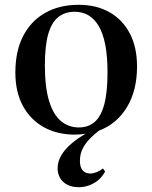

<svg xmlns="http://www.w3.org/2000/svg" viewBox="-20 -547 635 800"><path d="M309 233Q279 233 259 222Q239 211 229.5 193Q220 175 220 155Q220 126 235.5 100Q251 74 277.5 51.5Q304 29 337 10Q325 12 313.5 13Q302 14 289 14Q215 13 160 -18.5Q105 -50 74.5 -107.5Q44 -165 44 -245Q44 -334 76.5 -397Q109 -460 168.5 -493.5Q228 -527 308 -527Q381 -527 435.5 -496.5Q490 -466 520.5 -408.5Q551 -351 551 -270Q551 -170 509 -100.5Q467 -31 393 -3Q352 28 332.5 58Q313 88 313 123Q313 151 325 163.5Q337 176 356 176Q368 176 382 170.5Q396 165 409 155L418 168Q404 193 385 207Q366 221 346.5 227Q327 233 309 233ZM309 -16Q348 -16 374.5 -39Q401 -62 414.5 -112.5Q428 -163 428 -246Q428 -313 418.5 -361Q409 -409 391 -439Q373 -469 348 -483.5Q323 -498 291 -498Q251 -498 223 -476Q195 -454 181 -405Q167 -356 167 -275Q167 -184 184.5 -126.5Q202 -69 234 -42.5Q266 -16 309 -16Z"/></svg>

Font: Literata 60pt Medium
Style: Regular
Weight: 500
Designer: Latin by Veronika Burian and Jose Scaglione. Greek by Irene Vlachou. Cyrillic by Vera Evstafieva.
Foundry: TypeTogether
Version: Version 3.103;gftools[0.9.29]